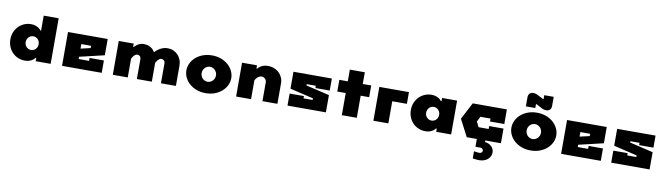

<svg xmlns="http://www.w3.org/2000/svg" viewBox="-47 -1715 10073 2906"><g transform="rotate(10 4990.0 -262.0)"><path d="M35 -260Q35 -320 56 -371Q77 -422 113.5 -459.5Q150 -497 199.5 -518.5Q249 -540 305 -540Q347 -540 376 -529Q405 -518 424 -505Q446 -489 460 -470H470V-700H700V0H470V-50H460Q446 -30 424 -15Q405 -1 376 9.5Q347 20 305 20Q249 20 199.5 -1Q150 -22 113.5 -59.5Q77 -97 56 -148.5Q35 -200 35 -260ZM370 -365Q349 -365 331 -357Q313 -349 299.5 -335Q286 -321 278 -301.5Q270 -282 270 -260Q270 -237 278 -218Q286 -199 299.5 -185Q313 -171 331 -163Q349 -155 370 -155Q391 -155 409 -163Q427 -171 440.5 -185Q454 -199 462 -218Q470 -237 470 -260Q470 -282 462 -301.5Q454 -321 440.5 -335Q427 -349 409 -357Q391 -365 370 -365Z M1255 -375H1105V-305L1255 -340ZM1485 0H875V-520H1485V-270L1105 -180V-145H1265V-190H1485Z M2625 0H2395V-310Q2395 -333 2378.5 -349Q2362 -365 2339 -365Q2320 -365 2305 -353Q2290 -341 2279 -327Q2266 -310 2255 -290V0H2025V-310Q2025 -333 2009 -349Q1993 -365 1970 -365Q1951 -365 1935.5 -353Q1920 -341 1909 -327Q1896 -310 1885 -290V0H1655V-520H1885V-470H1895Q1912 -489 1933 -505Q1951 -518 1977 -529Q2003 -540 2035 -540Q2084 -540 2116.5 -526Q2149 -512 2169 -495Q2192 -475 2205 -450H2215Q2238 -475 2267 -495Q2292 -512 2326.5 -526Q2361 -540 2405 -540Q2452 -540 2492 -523Q2532 -506 2561.5 -475.5Q2591 -445 2608 -403Q2625 -361 2625 -310Z M3085 -375Q3062 -375 3042 -366Q3022 -357 3007 -341.5Q2992 -326 2983.5 -305Q2975 -284 2975 -260Q2975 -236 2983.5 -215Q2992 -194 3007 -178.5Q3022 -163 3042 -154Q3062 -145 3085 -145Q3107 -145 3127 -154Q3147 -163 3162 -178.5Q3177 -194 3186 -215Q3195 -236 3195 -260Q3195 -284 3186 -305Q3177 -326 3162 -341.5Q3147 -357 3127 -366Q3107 -375 3085 -375ZM3085 -550Q3162 -550 3225.5 -526Q3289 -502 3334.5 -461.5Q3380 -421 3405 -368.5Q3430 -316 3430 -260Q3430 -204 3405 -151.5Q3380 -99 3334.5 -58.5Q3289 -18 3225.5 6Q3162 30 3085 30Q3008 30 2944.5 6Q2881 -18 2835.5 -58.5Q2790 -99 2765 -151.5Q2740 -204 2740 -260Q2740 -316 2765 -368.5Q2790 -421 2835.5 -461.5Q2881 -502 2944.5 -526Q3008 -550 3085 -550Z M4185 0H3955V-290Q3955 -320 3932.5 -342.5Q3910 -365 3880 -365Q3855 -365 3837 -353Q3819 -341 3806 -327Q3791 -310 3780 -290V0H3550V-520H3780V-470H3790Q3804 -489 3826 -505Q3845 -518 3874 -529Q3903 -540 3945 -540Q3997 -540 4041.5 -522.5Q4086 -505 4117.5 -474.5Q4149 -444 4167 -403Q4185 -362 4185 -315Z M4340 -185H4560V-150H4700V-175L4340 -260V-520H4930V-335H4710V-370H4570V-350L4930 -265V0H4340Z M5175 -700H5405V-520H5535V-340H5405V0H5175V-340H5045V-520H5175Z M6115 -520V-340H5890V0H5660V-520Z M6190 -260Q6190 -320 6211 -371Q6232 -422 6268.5 -459.5Q6305 -497 6354.5 -518.5Q6404 -540 6460 -540Q6502 -540 6531 -529Q6560 -518 6579 -505Q6601 -489 6615 -470H6625V-520H6855V0H6625V-50H6615Q6601 -30 6579 -15Q6560 -1 6531 9.5Q6502 20 6460 20Q6404 20 6354.5 -1Q6305 -22 6268.5 -59.5Q6232 -97 6211 -148.5Q6190 -200 6190 -260ZM6525 -365Q6504 -365 6486 -357Q6468 -349 6454.5 -335Q6441 -321 6433 -301.5Q6425 -282 6425 -260Q6425 -237 6433 -218Q6441 -199 6454.5 -185Q6468 -171 6486 -163Q6504 -155 6525 -155Q6546 -155 6564 -163Q6582 -171 6595.5 -185Q6609 -199 6617 -218Q6625 -237 6625 -260Q6625 -282 6617 -301.5Q6609 -321 6595.5 -335Q6582 -349 6564 -357Q6546 -365 6525 -365Z M7400 -180V-225H7620V0H7380V24Q7410 26 7435.5 38Q7461 50 7480 68Q7499 86 7509.5 110Q7520 134 7520 160Q7520 190 7507.5 217Q7495 244 7471.5 265Q7448 286 7414.5 298Q7381 310 7340 310Q7321 310 7303 308.5Q7285 307 7271 305Q7254 303 7240 300V190Q7254 193 7270 195Q7298 200 7330 200Q7345 200 7357.5 187.5Q7370 175 7370 160Q7370 145 7357.5 132.5Q7345 120 7330 120H7250V0H7095L6960 -260L7095 -520H7620V-295H7400V-340H7245L7205 -260L7245 -180Z M8080 -375Q8057 -375 8037 -366Q8017 -357 8002 -341.5Q7987 -326 7978.5 -305Q7970 -284 7970 -260Q7970 -236 7978.5 -215Q7987 -194 8002 -178.5Q8017 -163 8037 -154Q8057 -145 8080 -145Q8102 -145 8122 -154Q8142 -163 8157 -178.5Q8172 -194 8181 -215Q8190 -236 8190 -260Q8190 -284 8181 -305Q8172 -326 8157 -341.5Q8142 -357 8122 -366Q8102 -375 8080 -375ZM8080 -550Q8157 -550 8220.5 -526Q8284 -502 8329.5 -461.5Q8375 -421 8400 -368.5Q8425 -316 8425 -260Q8425 -204 8400 -151.5Q8375 -99 8329.5 -58.5Q8284 -18 8220.5 6Q8157 30 8080 30Q8003 30 7939.5 6Q7876 -18 7830.5 -58.5Q7785 -99 7760 -151.5Q7735 -204 7735 -260Q7735 -316 7760 -368.5Q7785 -421 7830.5 -461.5Q7876 -502 7939.5 -526Q8003 -550 8080 -550ZM8285 -690Q8285 -652 8264 -631Q8243 -610 8205 -610Q8190 -610 8175.5 -613.5Q8161 -617 8150 -622Q8137 -627 8125 -635L8050 -675H8040V-615H7895V-755Q7895 -793 7916 -813.5Q7937 -834 7975 -834Q7990 -834 8004.5 -830Q8019 -826 8030 -821Q8043 -816 8055 -809L8130 -770H8140V-830H8285Z M8925 -375H8775V-305L8925 -340ZM9155 0H8545V-520H9155V-270L8775 -180V-145H8935V-190H9155Z M9315 -185H9535V-150H9675V-175L9315 -260V-520H9905V-335H9685V-370H9545V-350L9905 -265V0H9315Z"/></g></svg>

Font: Imperial One
Style: Regular
Weight: 400
Designer: Jovanny Lemonad
Foundry: Jovanny Lemonad
Version: Version 1.000